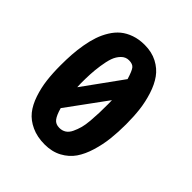

<svg xmlns="http://www.w3.org/2000/svg" viewBox="-182 -757 882 882"><g transform="rotate(45 259.0 -316.5)"><path d="M169.9 -283.7 307.1 -473.6Q294.9 -513.7 284.9 -526.6Q274.9 -539.6 250.5 -539.6Q229 -539.6 213.1 -523.4Q197.3 -507.3 189.2 -484.4Q181.2 -461.4 176.3 -427.5Q171.4 -393.6 170.2 -367.2Q168.9 -340.8 168.9 -308.1ZM324.7 -354.5 184.1 -162.1Q194.3 -125.5 207 -109.4Q219.7 -93.3 243.7 -93.3Q262.2 -93.3 276.1 -102.3Q290 -111.3 298.8 -129.9Q307.6 -148.4 313.2 -168.5Q318.8 -188.5 321.3 -218.5Q323.7 -248.5 324.5 -272.5Q325.2 -296.4 325.2 -330.6ZM251.5 -640.6Q297.9 -640.6 333.3 -622.1Q368.7 -603.5 390.1 -573.5Q411.6 -543.5 425.3 -500.7Q439 -458 444.1 -415Q449.2 -372.1 449.2 -322.3Q449.2 -271 444.3 -226.8Q439.5 -182.6 426 -137.9Q412.6 -93.3 391.1 -62Q369.6 -30.8 333.5 -11.2Q297.4 8.3 250 8.3Q201.2 8.3 164.1 -8.8Q127 -25.9 104.7 -53.7Q82.5 -81.5 68.6 -122.8Q54.7 -164.1 49.6 -206.5Q44.4 -249 44.4 -300.8Q44.4 -338.4 46.6 -371.3Q48.8 -404.3 54.9 -439.5Q61 -474.6 70.8 -503.4Q80.6 -532.2 96.7 -558.3Q112.8 -584.5 134 -602.1Q155.3 -619.6 185.1 -630.1Q214.8 -640.6 251.5 -640.6Z"/></g></svg>

Font: Fantasque Sans Mono
Style: Bold
Weight: 700
Monospace: yes
Designer: Jany Belluz
Version: Version 1.8.0 ; ttfautohint (v1.8.2)